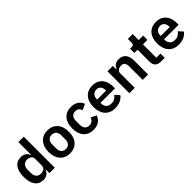

<svg xmlns="http://www.w3.org/2000/svg" viewBox="254 -1982 3236 3236"><g transform="rotate(-45 1872.5 -364.0)"><path d="M398 0H526V-740H398V-436H393C375 -496 318 -534 249 -534C118 -534 45 -436 45 -262C45 -87 118 12 249 12C318 12 374 -28 393 -87H398ZM290 -94C224 -94 179 -142 179 -216V-306C179 -380 224 -429 290 -429C351 -429 398 -396 398 -345V-179C398 -125 351 -94 290 -94Z M881 12C1031 12 1124 -94 1124 -262C1124 -429 1031 -534 881 -534C732 -534 639 -429 639 -262C639 -94 732 12 881 12ZM881 -91C815 -91 773 -134 773 -213V-310C773 -388 815 -431 881 -431C948 -431 990 -388 990 -310V-213C990 -134 948 -91 881 -91Z M1443 12C1544 12 1617 -34 1651 -126L1553 -173C1534 -126 1504 -91 1443 -91C1372 -91 1336 -140 1336 -213V-308C1336 -381 1372 -431 1443 -431C1498 -431 1531 -399 1543 -355L1648 -402C1617 -484 1548 -534 1443 -534C1289 -534 1202 -429 1202 -262C1202 -94 1289 12 1443 12Z M1956 12C2053 12 2129 -25 2172 -84L2103 -161C2071 -120 2033 -90 1970 -90C1886 -90 1843 -141 1843 -216V-229H2190V-271C2190 -414 2115 -534 1952 -534C1799 -534 1710 -427 1710 -262C1710 -95 1802 12 1956 12ZM1954 -438C2020 -438 2057 -389 2057 -317V-308H1843V-316C1843 -388 1887 -438 1954 -438Z M2431 0V-345C2431 -401 2482 -429 2535 -429C2596 -429 2621 -391 2621 -317V0H2749V-330C2749 -460 2689 -534 2582 -534C2501 -534 2457 -491 2436 -435H2431V-522H2303V0Z M3054 0H3146V-102H3047V-420H3154V-522H3047V-665H2932V-576C2932 -540 2920 -522 2882 -522H2842V-420H2919V-133C2919 -48 2966 0 3054 0Z M3472 12C3569 12 3645 -25 3688 -84L3619 -161C3587 -120 3549 -90 3486 -90C3402 -90 3359 -141 3359 -216V-229H3706V-271C3706 -414 3631 -534 3468 -534C3315 -534 3226 -427 3226 -262C3226 -95 3318 12 3472 12ZM3470 -438C3536 -438 3573 -389 3573 -317V-308H3359V-316C3359 -388 3403 -438 3470 -438Z"/></g></svg>

Font: IBM Plex Devanagari Medium
Style: Regular
Weight: 600
Designer: Mike Abbink, Paul van der Laan, Pieter van Rosmalen, Erin McLaughlin
Foundry: Bold Monday
Version: Version 1.0